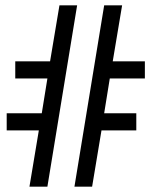

<svg xmlns="http://www.w3.org/2000/svg" viewBox="-20 -697 568 717"><path d="M125 -210H5V-274H136L157 -404H37V-468H167L202 -677H268L157 0H90ZM369 -677H436L401 -468H521V-404H390L369 -274H489V-210H359L324 0H258Z"/></svg>

Font: PlemolJP
Style: Regular
Weight: 400
Monospace: yes
Version: v2.0.4; ttfautohint (v1.8.4.7-5d5b-dirty) -l 6 -r 45 -G 200 